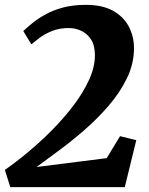

<svg xmlns="http://www.w3.org/2000/svg" viewBox="-21 -771 615 791"><path d="M21.5 0 -1 -71Q43 -101.5 93.2 -143.2Q143.5 -185 192.5 -234.2Q241.5 -283.5 281.5 -336.2Q321.5 -389 345.8 -441.8Q370 -494.5 370 -543Q370 -584 354 -608.5Q338 -633 313.5 -644.2Q289 -655.5 262.5 -655.5Q223.5 -655.5 193.2 -643.2Q163 -631 141.8 -615Q120.5 -599 108 -588.5L75 -643Q91 -658.5 114 -677Q137 -695.5 168 -712.5Q199 -729.5 239.5 -740.2Q280 -751 332.5 -751Q401 -751 444.8 -726.5Q488.5 -702 509.8 -661.2Q531 -620.5 531 -572.5Q531 -508.5 502 -448.8Q473 -389 426.2 -335Q379.5 -281 325.2 -234Q271 -187 219.2 -149Q167.5 -111 129.5 -83L418.5 -119.5L473.5 -210L540.5 -193.5L493 0Z"/></svg>

Font: Merriweather 20pt Black
Style: Italic
Weight: 900
Italic angle: -7.8°
Version: Version 2.101